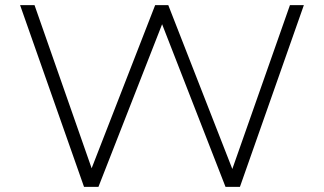

<svg xmlns="http://www.w3.org/2000/svg" viewBox="-20 -725 1257 745"><path d="M306 0 58 -705H114L337 -68H334L582 -705H633L882 -68H881L1105 -705H1159L911 0H855L609 -631L362 0Z"/></svg>

Font: Nunito Sans 7pt SemiExpanded ExtraLight
Style: Regular
Weight: 250
Width: 6
Designer: Vernon Adams
Foundry: Vernon Adams
Version: Version 3.101;gftools[0.9.27]